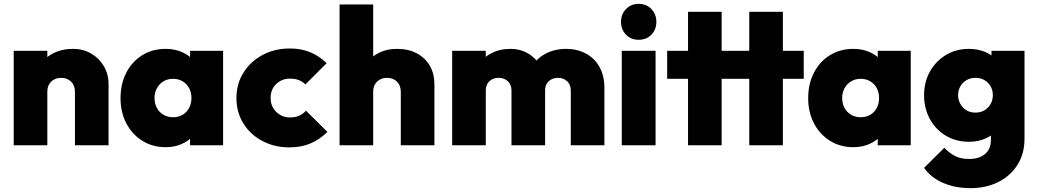

<svg xmlns="http://www.w3.org/2000/svg" viewBox="-20 -752 5374 994"><path d="M368 0V-276Q368 -310 348 -329.5Q328 -349 297 -349Q276 -349 259.5 -340Q243 -331 234 -315Q225 -299 225 -276L157 -308Q157 -367 183 -409.5Q209 -452 254.5 -475.5Q300 -499 358 -499Q411 -499 452.5 -474.5Q494 -450 518 -409Q542 -368 542 -316V0ZM51 0V-489H225V0Z M838 10Q770 10 717 -23Q664 -56 634 -113.5Q604 -171 604 -244Q604 -318 634 -376Q664 -434 717 -466.5Q770 -499 838 -499Q884 -499 922 -482.5Q960 -466 984.5 -436Q1009 -406 1014 -368V-122Q1009 -83 984.5 -53.5Q960 -24 922 -7Q884 10 838 10ZM875 -145Q918 -145 944.5 -173Q971 -201 971 -245Q971 -274 959 -296Q947 -318 925.5 -331Q904 -344 876 -344Q848 -344 826.5 -331Q805 -318 792.5 -295.5Q780 -273 780 -245Q780 -216 792 -193.5Q804 -171 826 -158Q848 -145 875 -145ZM964 0V-131L989 -251L964 -369V-489H1135V0Z M1479 11Q1401 11 1338.5 -22Q1276 -55 1240 -113Q1204 -171 1204 -244Q1204 -318 1240.5 -376Q1277 -434 1339.5 -467.5Q1402 -501 1481 -501Q1538 -501 1585 -482Q1632 -463 1671 -425L1561 -315Q1546 -330 1526.5 -337.5Q1507 -345 1481 -345Q1453 -345 1430.5 -332.5Q1408 -320 1394.5 -298Q1381 -276 1381 -245Q1381 -215 1394.5 -192.5Q1408 -170 1430.5 -157Q1453 -144 1481 -144Q1509 -144 1529 -153Q1549 -162 1564 -179L1675 -69Q1634 -29 1586.5 -9Q1539 11 1479 11Z M2055 0V-276Q2055 -310 2035 -329.5Q2015 -349 1984 -349Q1963 -349 1946.5 -340Q1930 -331 1921 -315Q1912 -299 1912 -276L1844 -308Q1844 -367 1868.5 -409.5Q1893 -452 1936 -475.5Q1979 -499 2036 -499Q2095 -499 2138.5 -475.5Q2182 -452 2205.5 -411Q2229 -370 2229 -316V0ZM1738 0V-729H1912V0Z M2321 0V-489H2495V0ZM2628 0V-283Q2628 -314 2609 -331.5Q2590 -349 2562 -349Q2542 -349 2527 -341Q2512 -333 2503.5 -318.5Q2495 -304 2495 -283L2427 -310Q2427 -369 2453 -411Q2479 -453 2523 -476Q2567 -499 2623 -499Q2673 -499 2713.5 -475.5Q2754 -452 2778 -410Q2802 -368 2802 -311V0ZM2935 0V-283Q2935 -314 2916 -331.5Q2897 -349 2869 -349Q2850 -349 2834.5 -341Q2819 -333 2810.5 -318.5Q2802 -304 2802 -283L2700 -288Q2702 -354 2729 -401Q2756 -448 2803.5 -473.5Q2851 -499 2911 -499Q2968 -499 3013 -475Q3058 -451 3083.5 -405.5Q3109 -360 3109 -297V0Z M3199 0V-489H3374V0ZM3286 -546Q3247 -546 3221 -572.5Q3195 -599 3195 -639Q3195 -678 3221 -705Q3247 -732 3286 -732Q3327 -732 3352.5 -705Q3378 -678 3378 -639Q3378 -599 3352.5 -572.5Q3327 -546 3286 -546Z M3542 0V-691H3716V0ZM3434 -344V-489H4141V-344ZM3859 0V-691H4033V0Z M4398 10Q4330 10 4277 -23Q4224 -56 4194 -113.5Q4164 -171 4164 -244Q4164 -318 4194 -376Q4224 -434 4277 -466.5Q4330 -499 4398 -499Q4444 -499 4482 -482.5Q4520 -466 4544.5 -436Q4569 -406 4574 -368V-122Q4569 -83 4544.5 -53.5Q4520 -24 4482 -7Q4444 10 4398 10ZM4435 -145Q4478 -145 4504.5 -173Q4531 -201 4531 -245Q4531 -274 4519 -296Q4507 -318 4485.5 -331Q4464 -344 4436 -344Q4408 -344 4386.5 -331Q4365 -318 4352.5 -295.5Q4340 -273 4340 -245Q4340 -216 4352 -193.5Q4364 -171 4386 -158Q4408 -145 4435 -145ZM4524 0V-131L4549 -251L4524 -369V-489H4695V0Z M5005 222Q4924 222 4861.5 194.5Q4799 167 4764 117L4869 13Q4894 40 4924 55.5Q4954 71 4997 71Q5049 71 5079.5 45.5Q5110 20 5110 -28V-155L5138 -261L5113 -366V-489H5284V-34Q5284 44 5247.5 101.5Q5211 159 5148 190.5Q5085 222 5005 222ZM4997 -18Q4929 -18 4876.5 -49.5Q4824 -81 4794 -136Q4764 -191 4764 -259Q4764 -327 4794 -381Q4824 -435 4876.5 -467Q4929 -499 4997 -499Q5043 -499 5081.5 -482.5Q5120 -466 5144 -436.5Q5168 -407 5174 -368V-149Q5168 -110 5143.5 -80.5Q5119 -51 5081 -34.5Q5043 -18 4997 -18ZM5029 -169Q5057 -169 5077.5 -181.5Q5098 -194 5109 -214.5Q5120 -235 5120 -259Q5120 -284 5109 -304Q5098 -324 5078 -336.5Q5058 -349 5030 -349Q5003 -349 4982.5 -336.5Q4962 -324 4951 -303.5Q4940 -283 4940 -259Q4940 -236 4951 -215.5Q4962 -195 4982 -182Q5002 -169 5029 -169Z"/></svg>

Font: Outfit Thin ExtraBold
Style: Regular
Weight: 800
Version: Version 1.100;gftools[0.9.27]